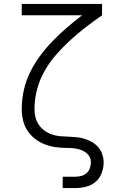

<svg xmlns="http://www.w3.org/2000/svg" viewBox="-20 -755 640 980"><path d="M300 205V147H364Q380 147 395 143Q410 139 421.5 129Q433 119 438.5 104Q444 89 444 73Q444 60 438.5 48Q433 36 422.5 27Q412 18 400 13Q388 8 375 5Q362 2 348.5 1Q335 0 322 0H321Q292 0 263.5 -4Q235 -8 208 -18.5Q181 -29 158 -47Q135 -65 119.5 -89Q104 -113 97.5 -141.5Q91 -170 91 -198Q91 -248 102 -296.5Q113 -345 135 -389Q157 -433 186.5 -472.5Q216 -512 250.5 -547.5Q285 -583 322.5 -615Q360 -647 399 -677H91V-735H501V-677Q459 -648 418 -616.5Q377 -585 339.5 -550.5Q302 -516 268 -477.5Q234 -439 208.5 -394.5Q183 -350 169.5 -300Q156 -250 156 -198Q156 -177 161 -156.5Q166 -136 178 -118.5Q190 -101 207 -88.5Q224 -76 244 -69Q264 -62 285 -60Q306 -58 327 -57.5Q348 -57 369 -55Q390 -53 410 -47Q430 -41 448.5 -30.5Q467 -20 481 -4Q495 12 502 32Q509 52 509 74Q509 101 499 128Q489 155 468 173Q447 191 419.5 198Q392 205 364 205Z"/></svg>

Font: Iosevka Curly Light Extended
Style: Regular
Weight: 300
Width: 7
Monospace: yes
Designer: Belleve Invis
Foundry: Belleve Invis
Version: Version 11.1.0; ttfautohint (v1.8.3)